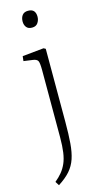

<svg xmlns="http://www.w3.org/2000/svg" viewBox="-144 -769 550 1040"><g transform="rotate(-15 131.5 -249.0)"><path d="M49 229 35 207Q58 188 74 168.5Q90 149 101 124Q112 99 117 64Q122 29 122 -20V-397Q122 -437 116 -448.5Q110 -460 88 -463L37 -470L40 -497L160 -509L171 -503V-93Q171 -23 167 26.5Q163 76 151 111.5Q139 147 115 174.5Q91 202 49 229ZM130 -633Q108 -633 98 -646Q88 -659 88 -678Q88 -699 98.5 -713Q109 -727 131 -727Q153 -727 163 -715.5Q173 -704 173 -683Q173 -664 162.5 -648.5Q152 -633 130 -633Z"/></g></svg>

Font: Literata ExtraLight
Style: Regular
Weight: 250
Designer: Latin by Veronika Burian and Jose Scaglione. Greek by Irene Vlachou. Cyrillic by Vera Evstafieva.
Foundry: TypeTogether
Version: Version 3.103;gftools[0.9.29]